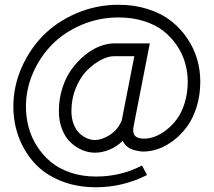

<svg xmlns="http://www.w3.org/2000/svg" viewBox="-20 -643 897 806"><path d="M491.2 -138.2 543.9 -407.2H460Q434.1 -407.2 403.8 -391.4Q373.5 -375.5 345.5 -347.7Q317.4 -319.8 298.6 -274.4Q279.8 -229 279.8 -176.8Q279.8 -146 289.3 -121.6Q298.8 -97.2 313.7 -83.3Q328.6 -69.3 345.5 -62.3Q362.3 -55.2 378.9 -55.2Q406.2 -55.2 438.5 -75Q470.7 -94.7 487.8 -129.9ZM382.8 143.1Q300.3 143.1 233.4 115.5Q166.5 87.9 124 40.8Q81.5 -6.3 58.8 -67.1Q36.1 -127.9 36.1 -195.8Q36.1 -279.3 69.8 -357.2Q103.5 -435.1 161.1 -493.7Q218.8 -552.2 301.8 -587.6Q384.8 -623 478 -623Q544.4 -623 601.3 -604.7Q658.2 -586.4 698 -555.2Q737.8 -523.9 765.9 -482.4Q793.9 -440.9 807.4 -395Q820.8 -349.1 820.8 -300.8Q820.8 -244.1 805.7 -195.1Q790.5 -146 765.6 -112.1Q740.7 -78.1 709.2 -54Q677.7 -29.8 645.3 -18.3Q612.8 -6.8 582 -6.8Q564 -6.8 539.1 -14.2Q508.8 -23.9 495.1 -51.8Q470.2 -27.3 439.2 -14.6Q408.2 -2 378.9 -2Q352.1 -2 325.7 -12.9Q299.3 -23.9 276.9 -44.7Q254.4 -65.4 240.7 -99.9Q227.1 -134.3 227.1 -176.8Q227.1 -227.5 241.9 -273.7Q256.8 -319.8 281.2 -353Q305.7 -386.2 335.9 -411.1Q366.2 -436 398.4 -448.5Q430.7 -460.9 460 -460.9H608.9L543 -124Q539.1 -104.5 539.1 -98.1Q539.1 -78.1 550.3 -69.6Q561.5 -61 585.9 -61Q606.4 -61 629.9 -69.6Q653.3 -78.1 678 -97.2Q702.6 -116.2 722.7 -143.1Q742.7 -169.9 755.4 -211.2Q768.1 -252.4 768.1 -300.8Q768.1 -339.8 757.3 -377.9Q746.6 -416 723.4 -450.9Q700.2 -485.8 667 -512.2Q633.8 -538.6 585 -554.2Q536.1 -569.8 478 -569.8Q395.5 -569.8 322.3 -538.6Q249 -507.3 198.2 -455.6Q147.5 -403.8 118.2 -335.9Q88.9 -268.1 88.9 -195.8Q88.9 -151.4 100.1 -109.1Q111.3 -66.9 135.3 -29.3Q159.2 8.3 193.1 36.6Q227.1 64.9 275.9 81.5Q324.7 98.1 382.8 98.1Q487.3 98.1 576.2 51.8L597.2 91.8Q495.6 143.1 382.8 143.1Z"/></svg>

Font: Rawengulk
Style: Demibold
Weight: 600
Version: Version 0.92